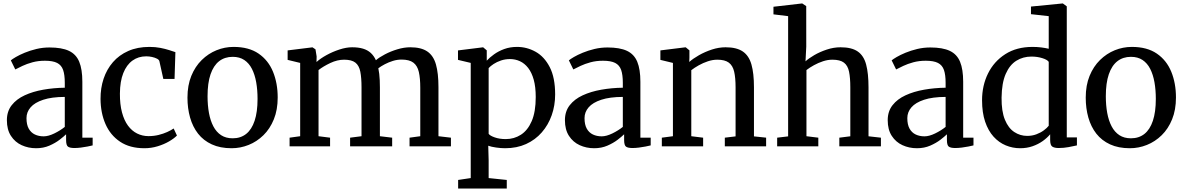

<svg xmlns="http://www.w3.org/2000/svg" viewBox="-20 -839 6790 1101"><path d="M19.5 -149.9Q19.5 -200.5 47 -235.6Q74.5 -270.8 121.4 -292.4Q168.4 -314.1 227.9 -324.6Q287.3 -335.1 351.5 -336V-364.4Q351.5 -409.7 342 -437.6Q332.4 -465.4 307.7 -478.1Q283 -490.7 237.6 -490.7Q198.9 -490.7 166.3 -481.8Q133.8 -472.9 108.8 -461.1Q83.7 -449.4 67.7 -440.8L42.1 -492.9Q49.8 -499.6 70.6 -511.9Q91.4 -524.1 121.8 -536.7Q152.3 -549.3 188.8 -558.1Q225.3 -566.8 263.9 -566.8Q334.2 -566.8 375.4 -547.4Q416.6 -527.9 434.4 -484.6Q452.2 -441.3 452.2 -370.3V-49.5H511.3V-5.2Q500.1 -2.3 482 1.2Q463.9 4.7 443.8 7.3Q423.7 9.8 406.9 9.8Q380.6 9.8 369.8 1.9Q359 -6 359 -36V-69Q346.5 -56.6 321.8 -37.6Q297.2 -18.7 263 -3.8Q228.8 11 187.1 11Q142.3 11 104.1 -6.5Q66 -24 42.8 -59.7Q19.5 -95.4 19.5 -149.9ZM230.4 -57.2Q257.2 -57.2 291.4 -73.8Q325.6 -90.5 351.5 -111.3V-283.3Q276.4 -283 227.8 -266.9Q179.1 -250.9 155.5 -223.6Q131.9 -196.4 131.9 -161.6Q131.9 -124.5 144.7 -101.4Q157.6 -78.4 179.9 -67.8Q202.2 -57.2 230.4 -57.2Z M556.5 -271.8Q556.1 -333.6 574.1 -387.6Q592.1 -441.5 627.6 -482.5Q663.1 -523.5 715.7 -546.7Q768.2 -570 837 -570Q871 -570 899.6 -564.4Q928.1 -558.8 950 -551.7Q971.9 -544.7 985.8 -540L980.9 -386.2H916.6L894.1 -487.6Q892.5 -495.9 880.6 -502.3Q868.7 -508.6 852 -512.3Q835.3 -516 818.6 -516Q773.4 -516 739.7 -491.7Q705.9 -467.4 687 -419.9Q668.1 -372.5 667.6 -302.4Q667.2 -240.7 679.5 -194.6Q691.8 -148.5 713.9 -118.5Q736.1 -88.4 766.3 -73.4Q796.5 -58.4 831.7 -58.4Q862.3 -58.4 889.5 -65.2Q916.6 -71.9 938.7 -81.9Q960.7 -91.9 975.8 -102.2L994.7 -61.8Q978 -44.7 949 -27.9Q920 -11.1 883.6 -0.1Q847.2 11 808.3 11Q724.3 11 668.6 -26.4Q612.8 -63.7 584.8 -127.9Q556.9 -192 556.5 -271.8Z M1055 -279.3Q1055 -349.6 1077 -403.7Q1099.1 -457.8 1136.8 -494.8Q1174.5 -531.8 1221.6 -550.9Q1268.8 -570 1319.2 -570Q1406.9 -570 1462.8 -531.6Q1518.7 -493.2 1545.6 -427.4Q1572.4 -361.7 1572.4 -279.7Q1572.4 -209.2 1550.3 -154.8Q1528.3 -100.5 1490.6 -63.6Q1452.9 -26.7 1405.7 -7.9Q1358.5 11 1308.1 11Q1242.5 11 1194.6 -11.1Q1146.7 -33.1 1115.8 -72.5Q1085 -112 1070 -164.9Q1055 -217.8 1055 -279.3ZM1314.3 -45.9Q1359.6 -45.9 1391.4 -70.9Q1423.2 -96 1440 -146.3Q1456.9 -196.6 1456.9 -272Q1456.9 -323.5 1449.1 -367.5Q1441.3 -411.5 1424.6 -444.2Q1407.9 -476.9 1380.7 -495Q1353.5 -513.1 1314.3 -513.1Q1268.8 -513.1 1236.6 -488.1Q1204.4 -463 1187.3 -413Q1170.2 -362.9 1170.2 -287Q1170.2 -235 1178.3 -191Q1186.4 -147 1203.5 -114.4Q1220.6 -81.8 1248 -63.8Q1275.5 -45.9 1314.3 -45.9Z M1640.6 0V-49.5L1701.3 -57.9V-478.2L1629.4 -495.6V-550L1771.8 -567.6L1789.1 -556.1L1795.7 -515.3L1794.9 -483.4Q1817 -503.5 1852.3 -523Q1887.5 -542.4 1926.6 -555.1Q1965.8 -567.9 1999 -567.9Q2035.2 -567.9 2061.5 -560Q2087.8 -552.1 2106 -535.6Q2124.1 -519.1 2135.6 -493.6Q2154.7 -510.3 2187.4 -527.4Q2220 -544.6 2258.5 -556.2Q2296.9 -567.9 2332.9 -567.9Q2395.2 -567.9 2430.3 -543.9Q2465.5 -520 2479.9 -469.4Q2494.3 -418.8 2494.3 -338.9V-57.9L2565.8 -49.5V0H2328.5V-49.5L2390 -57.9V-335.5Q2390 -390.2 2381.8 -426.2Q2373.6 -462.1 2350.4 -479.8Q2327.2 -497.4 2282.1 -497.4Q2258 -497.4 2233.2 -489.8Q2208.5 -482.2 2186.7 -470.7Q2164.9 -459.2 2149.5 -447.6Q2152.7 -432.6 2154.7 -415.3Q2156.7 -398 2157.6 -378.5Q2158.5 -359.1 2158.5 -337.4V-57.9L2228.8 -49.5V0H1987.6V-49.5L2053.1 -57.9V-337.9Q2053.1 -392.7 2046.2 -427.9Q2039.3 -463 2017.9 -479.9Q1996.5 -496.7 1953.2 -496.7Q1914.5 -496.7 1874.1 -477.7Q1833.8 -458.6 1806.6 -437.3V-57.9L1872.8 -49.5V0Z M3163.4 -297.4Q3163.4 -234.1 3143.7 -178.3Q3124.1 -122.5 3086.8 -79.8Q3049.6 -37.1 2996.6 -13Q2943.5 11 2876.6 11Q2852.4 11 2824.9 7Q2797.3 3.1 2779.8 -3.3L2782.1 80.6V182.1L2886 192.9V242H2607.1V192.9L2679.3 182.1V-478.3L2606.3 -495.6V-549.9L2748.7 -567.6H2750.7L2771.2 -550.2V-491.1Q2787.6 -509.1 2812.9 -527.3Q2838.1 -545.6 2871.4 -557.8Q2904.7 -570 2944.9 -570Q3001.5 -570 3051.5 -542.1Q3101.5 -514.1 3132.4 -454.1Q3163.4 -394 3163.4 -297.4ZM2904.6 -500.3Q2876.8 -500.3 2852.8 -492.1Q2828.8 -484 2810.6 -472Q2792.3 -460 2782.1 -448.5V-71.7Q2789.4 -60.8 2817 -51.1Q2844.5 -41.4 2880.3 -41.4Q2928.1 -41.4 2967.1 -66.4Q3006.1 -91.4 3029.1 -144.5Q3052.1 -197.7 3052.1 -282.6Q3052.1 -340.3 3040.7 -381.6Q3029.2 -422.9 3008.8 -449.3Q2988.3 -475.6 2961.6 -487.9Q2935 -500.3 2904.6 -500.3Z M3219.5 -149.9Q3219.5 -200.5 3247 -235.6Q3274.5 -270.8 3321.4 -292.4Q3368.4 -314.1 3427.9 -324.6Q3487.3 -335.1 3551.5 -336V-364.4Q3551.5 -409.7 3542 -437.6Q3532.4 -465.4 3507.7 -478.1Q3483 -490.7 3437.6 -490.7Q3398.9 -490.7 3366.3 -481.8Q3333.8 -472.9 3308.8 -461.1Q3283.7 -449.4 3267.7 -440.8L3242.1 -492.9Q3249.8 -499.6 3270.6 -511.9Q3291.4 -524.1 3321.8 -536.7Q3352.3 -549.3 3388.8 -558.1Q3425.3 -566.8 3463.9 -566.8Q3534.2 -566.8 3575.4 -547.4Q3616.6 -527.9 3634.4 -484.6Q3652.2 -441.3 3652.2 -370.3V-49.5H3711.3V-5.2Q3700.1 -2.3 3682 1.2Q3663.9 4.7 3643.8 7.3Q3623.7 9.8 3606.9 9.8Q3580.6 9.8 3569.8 1.9Q3559 -6 3559 -36V-69Q3546.5 -56.6 3521.8 -37.6Q3497.2 -18.7 3463 -3.8Q3428.8 11 3387.1 11Q3342.3 11 3304.1 -6.5Q3266 -24 3242.8 -59.7Q3219.5 -95.4 3219.5 -149.9ZM3430.4 -57.2Q3457.2 -57.2 3491.4 -73.8Q3525.6 -90.5 3551.5 -111.3V-283.3Q3476.4 -283 3427.8 -266.9Q3379.1 -250.9 3355.5 -223.6Q3331.9 -196.4 3331.9 -161.6Q3331.9 -124.5 3344.7 -101.4Q3357.6 -78.4 3379.9 -67.8Q3402.2 -57.2 3430.4 -57.2Z M3838.8 -57.9V-478.2L3766.9 -495.6V-550L3909.3 -567.6H3912.3L3933.4 -550.2V-508.3L3932.4 -483.7Q3954.1 -503 3988.2 -522.4Q4022.3 -541.8 4062.1 -554.9Q4101.9 -567.9 4140.7 -567.9Q4204 -567.9 4239.4 -543.8Q4274.7 -519.8 4289.1 -469.1Q4303.5 -418.4 4303.5 -338.5V-57L4373.2 -49.6V0H4136.4V-49.5L4198.1 -57V-337.9Q4198.1 -392.7 4190 -427.9Q4181.9 -463 4159.2 -479.9Q4136.6 -496.7 4093.3 -496.7Q4066.8 -496.7 4039.2 -487.5Q4011.6 -478.4 3986.8 -464.4Q3962 -450.5 3944.1 -436.5V-57.9L4012 -49.5V0H3775.2V-49.5Z M4499.4 -57V-746.4L4415.3 -756.7V-800.3L4578.4 -819.1H4580.5L4603.2 -803.9L4603.4 -571.9L4599.1 -487.3Q4617 -504 4649.2 -522.8Q4681.4 -541.6 4721 -554.7Q4760.5 -567.9 4800.1 -567.9Q4863.8 -567.9 4898.5 -543.8Q4933.3 -519.8 4946.8 -468.8Q4960.4 -417.8 4960.4 -337.4V-57.5L5031.5 -49.5V0H4793V-49.5L4856 -57.5V-337.9Q4856 -392.5 4848.8 -427.7Q4841.7 -462.9 4819.5 -479.8Q4797.3 -496.7 4752.9 -496.7Q4727 -496.7 4699.7 -487.8Q4672.3 -478.8 4647.5 -465.1Q4622.6 -451.4 4604.5 -437.3V-57.9L4672.5 -49.5V0H4436.5V-49.5Z M5070.5 -149.9Q5070.5 -200.5 5098 -235.6Q5125.5 -270.8 5172.4 -292.4Q5219.4 -314.1 5278.9 -324.6Q5338.3 -335.1 5402.5 -336V-364.4Q5402.5 -409.7 5393 -437.6Q5383.4 -465.4 5358.7 -478.1Q5334 -490.7 5288.6 -490.7Q5249.9 -490.7 5217.3 -481.8Q5184.8 -472.9 5159.8 -461.1Q5134.7 -449.4 5118.7 -440.8L5093.1 -492.9Q5100.8 -499.6 5121.6 -511.9Q5142.4 -524.1 5172.8 -536.7Q5203.3 -549.3 5239.8 -558.1Q5276.3 -566.8 5314.9 -566.8Q5385.2 -566.8 5426.4 -547.4Q5467.6 -527.9 5485.4 -484.6Q5503.2 -441.3 5503.2 -370.3V-49.5H5562.3V-5.2Q5551.1 -2.3 5533 1.2Q5514.9 4.7 5494.8 7.3Q5474.7 9.8 5457.9 9.8Q5431.6 9.8 5420.8 1.9Q5410 -6 5410 -36V-69Q5397.5 -56.6 5372.8 -37.6Q5348.2 -18.7 5314 -3.8Q5279.8 11 5238.1 11Q5193.3 11 5155.1 -6.5Q5117 -24 5093.8 -59.7Q5070.5 -95.4 5070.5 -149.9ZM5281.4 -57.2Q5308.2 -57.2 5342.4 -73.8Q5376.6 -90.5 5402.5 -111.3V-283.3Q5327.4 -283 5278.8 -266.9Q5230.1 -250.9 5206.5 -223.6Q5182.9 -196.4 5182.9 -161.6Q5182.9 -124.5 5195.7 -101.4Q5208.6 -78.4 5230.9 -67.8Q5253.2 -57.2 5281.4 -57.2Z M5829.9 11Q5786.7 11 5747.3 -5.4Q5707.9 -21.7 5677.3 -55.5Q5646.8 -89.3 5629.1 -141.2Q5611.5 -193.1 5611.5 -264.1Q5611.5 -348.4 5645.7 -417.7Q5679.9 -487 5744.8 -528.5Q5809.6 -570 5900.9 -570Q5926.6 -570 5950.3 -567.1Q5973.9 -564.2 5993.8 -559.4V-746.4L5892 -757.7V-801.4L6072.4 -819.1H6074.9L6097.3 -802.5V-51.2H6155.5V-5.2Q6135.1 -0.7 6107.6 4.6Q6080.1 9.8 6050.6 9.8Q6027 9.8 6014.5 1.9Q6002 -6 6002 -36.7V-69Q5984.9 -48.4 5959.2 -30Q5933.4 -11.7 5900.7 -0.3Q5868 11 5829.9 11ZM5870.4 -59.7Q5898.8 -59.7 5923.1 -68.9Q5947.5 -78.1 5965.7 -91.6Q5983.9 -105 5993.8 -118V-484.3Q5986.2 -496.4 5957.2 -505.5Q5928.3 -514.6 5894.6 -514.6Q5846.7 -514.6 5808.4 -490.9Q5770 -467.2 5747.2 -415.2Q5724.4 -363.3 5723.4 -279Q5722.6 -200.7 5742.6 -152.3Q5762.5 -104 5796.3 -81.9Q5830 -59.7 5870.4 -59.7Z M6206 -279.3Q6206 -349.6 6228 -403.7Q6250.1 -457.8 6287.8 -494.8Q6325.5 -531.8 6372.6 -550.9Q6419.8 -570 6470.2 -570Q6557.9 -570 6613.8 -531.6Q6669.7 -493.2 6696.6 -427.4Q6723.4 -361.7 6723.4 -279.7Q6723.4 -209.2 6701.3 -154.8Q6679.3 -100.5 6641.6 -63.6Q6603.9 -26.7 6556.7 -7.9Q6509.5 11 6459.1 11Q6393.5 11 6345.6 -11.1Q6297.7 -33.1 6266.8 -72.5Q6236 -112 6221 -164.9Q6206 -217.8 6206 -279.3ZM6465.3 -45.9Q6510.6 -45.9 6542.4 -70.9Q6574.2 -96 6591 -146.3Q6607.9 -196.6 6607.9 -272Q6607.9 -323.5 6600.1 -367.5Q6592.3 -411.5 6575.6 -444.2Q6558.9 -476.9 6531.7 -495Q6504.5 -513.1 6465.3 -513.1Q6419.8 -513.1 6387.6 -488.1Q6355.4 -463 6338.3 -413Q6321.2 -362.9 6321.2 -287Q6321.2 -235 6329.3 -191Q6337.4 -147 6354.5 -114.4Q6371.6 -81.8 6399 -63.8Q6426.5 -45.9 6465.3 -45.9Z"/></svg>

Font: Merriweather 7pt Light
Style: Regular
Weight: 300
Designer: Eben Sorkin
Foundry: Eben Sorkin
Version: Version 2.200;gftools[0.9.31]